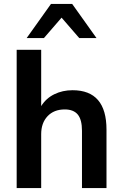

<svg xmlns="http://www.w3.org/2000/svg" viewBox="-20 -959 625 979"><path d="M65 0V-705H190V-418Q215 -458 257 -478.5Q299 -499 350 -499Q523 -499 523 -298V0H398V-292Q398 -349 376.5 -375Q355 -401 310 -401Q255 -401 222.5 -366.5Q190 -332 190 -275V0ZM116 -765 240 -939H348L472 -765H384L294 -869L204 -765Z"/></svg>

Font: Nunito Sans
Style: Bold
Weight: 700
Designer: Vernon Adams
Foundry: Vernon Adams
Version: Version 3.101; ttfautohint (v1.8.4.7-5d5b);gftools[0.9.27]